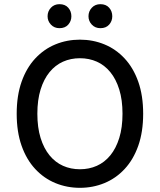

<svg xmlns="http://www.w3.org/2000/svg" viewBox="-20 -890 766 920"><path d="M60 -345Q60 -432 83.5 -498.5Q107 -565 149 -610Q191 -655 246 -677.5Q301 -700 363 -700Q425 -700 480 -677.5Q535 -655 577 -610Q619 -565 642.5 -498.5Q666 -432 666 -345Q666 -258 642.5 -191.5Q619 -125 577 -80Q535 -35 480 -12.5Q425 10 363 10Q301 10 246 -12.5Q191 -35 149 -80Q107 -125 83.5 -191.5Q60 -258 60 -345ZM159 -345Q159 -279 174.5 -229Q190 -179 217.5 -145.5Q245 -112 282 -95.5Q319 -79 363 -79Q407 -79 444 -95.5Q481 -112 508.5 -145.5Q536 -179 551.5 -229Q567 -279 567 -345Q567 -411 551.5 -461Q536 -511 508.5 -544.5Q481 -578 444 -594.5Q407 -611 363 -611Q319 -611 282 -594.5Q245 -578 217.5 -544.5Q190 -511 174.5 -461Q159 -411 159 -345ZM208 -812Q208 -836 224 -853Q240 -870 265 -870Q292 -870 307 -853Q322 -836 322 -812Q322 -789 307 -772Q292 -755 265 -755Q240 -755 224 -772Q208 -789 208 -812ZM404 -812Q404 -836 420 -853Q436 -870 461 -870Q488 -870 503 -853Q518 -836 518 -812Q518 -789 503 -772Q488 -755 461 -755Q436 -755 420 -772Q404 -789 404 -812Z"/></svg>

Font: Radio Canada
Style: Regular
Weight: 400
Designer: Charles Daoud, Etienne Aubert Bonn, Alexandre Saumier Demers, Jacques Le Bailly
Foundry: Radio-Canada
Version: Version 2.104;gftools[0.9.28.dev5+ged2979d]